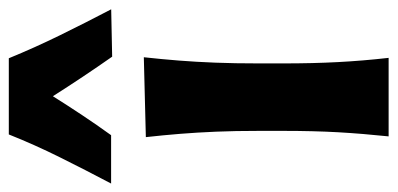

<svg xmlns="http://www.w3.org/2000/svg" viewBox="-296 -650 903 436"><g transform="rotate(-90 155.0 -431.5)"><path d="M63.8 0H242.1Q235.4 -59.3 232.5 -115.1Q229.5 -170.9 229.5 -239.5V-294.5Q229.5 -349.5 231.2 -393.5Q232.9 -437.4 236 -476.6Q239.1 -515.7 243.5 -555.9L62.1 -551.3Q66.5 -511.8 69.6 -473.3Q72.7 -434.8 74.5 -391.6Q76.3 -348.5 76.3 -294.5V-239.5Q76.3 -170.9 73.2 -115.1Q70 -59.3 63.8 0ZM-43.3 -630.2H66.5Q90.1 -662.9 112.1 -696Q134.1 -729.1 155 -762.4Q176.6 -728.4 199 -694.8Q221.4 -661.2 244.8 -627.8L352.4 -630Q321.6 -688.8 293.3 -746.6Q265 -804.4 241.2 -862.5H68.2Q45.1 -804.4 16.3 -746.5Q-12.5 -688.5 -43.3 -630.2Z"/></g></svg>

Font: Pinar-VF
Style: Regular
Weight: 300
Designer: Amin Abedi
Version: Version 3.0